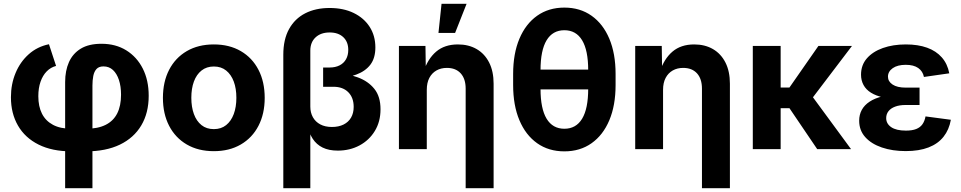

<svg xmlns="http://www.w3.org/2000/svg" viewBox="-20 -779 5021 1003"><path d="M320.3 204.1V-350.1Q320.3 -409.7 340.3 -454.6Q360.4 -499.5 402.1 -524.9Q443.8 -550.3 510.3 -550.3Q584.5 -550.3 639.9 -515.9Q695.3 -481.4 726.1 -420.4Q756.8 -359.4 756.8 -278.8Q756.8 -189 718 -123.8Q679.2 -58.6 606.2 -23.4Q533.2 11.7 429.7 11.7H353.5Q252.4 11.7 181.6 -23.7Q110.8 -59.1 74 -122.8Q37.1 -186.5 37.1 -271Q37.1 -339.4 61.3 -397.5Q85.4 -455.6 129.9 -495.4Q174.3 -535.2 235.8 -547.9L272.9 -434.6Q244.6 -427.2 223.9 -406Q203.1 -384.8 191.7 -351.8Q180.2 -318.8 180.2 -276.4Q180.2 -223.1 199.2 -185.3Q218.3 -147.5 256.6 -127Q294.9 -106.4 353.5 -106.4H429.7Q491.2 -106.4 531.7 -126.7Q572.3 -147 592.3 -186.5Q612.3 -226.1 612.3 -284.2Q612.3 -328.1 601.3 -361.3Q590.3 -394.5 570.1 -413.3Q549.8 -432.1 520.5 -432.1Q496.6 -432.1 484.1 -418.5Q471.7 -404.8 467.3 -382.1Q462.9 -359.4 462.9 -332V204.1Z M1097.2 10.7Q1015.6 10.7 955.8 -24.2Q896 -59.1 863.5 -121.8Q831.1 -184.6 831.1 -267.6Q831.1 -351.6 863.5 -414.3Q896 -477.1 955.8 -512Q1015.6 -546.9 1097.2 -546.9Q1178.2 -546.9 1238 -512Q1297.9 -477.1 1330.3 -414.3Q1362.8 -351.6 1362.8 -267.6Q1362.8 -184.6 1330.3 -121.8Q1297.9 -59.1 1238 -24.2Q1178.2 10.7 1097.2 10.7ZM1097.2 -104.5Q1135.3 -104.5 1161.4 -125.5Q1187.5 -146.5 1201.2 -183.3Q1214.8 -220.2 1214.8 -268.1Q1214.8 -316.4 1201.2 -353Q1187.5 -389.6 1161.4 -410.6Q1135.3 -431.6 1097.2 -431.6Q1059.1 -431.6 1032.7 -410.6Q1006.3 -389.6 992.9 -353Q979.5 -316.4 979.5 -268.1Q979.5 -220.2 992.9 -183.3Q1006.3 -146.5 1032.5 -125.5Q1058.6 -104.5 1097.2 -104.5Z M1460 204.1V-493.2Q1460 -572.8 1490 -627.2Q1520 -681.6 1574.5 -709.5Q1628.9 -737.3 1701.7 -737.3Q1773.9 -737.3 1827.6 -711.2Q1881.3 -685.1 1911.1 -638.7Q1940.9 -592.3 1940.9 -531.2Q1940.9 -475.6 1915 -441.4Q1889.2 -407.2 1841.6 -389.6Q1793.9 -372.1 1728 -365.2V-400.9Q1794.9 -394.5 1849.1 -374.8Q1903.3 -355 1935.5 -314.9Q1967.8 -274.9 1967.8 -208Q1967.8 -143.6 1938.2 -95Q1908.7 -46.4 1858.2 -19.3Q1807.6 7.8 1744.6 7.8Q1697.8 7.8 1665.5 -8.1Q1633.3 -23.9 1613.5 -54.2Q1593.8 -84.5 1584.5 -127.9L1601.1 -129.4V204.1ZM1713.9 -115.7Q1749 -115.7 1774.7 -128.4Q1800.3 -141.1 1814 -164.8Q1827.6 -188.5 1827.6 -220.7Q1827.6 -269 1799.3 -297.4Q1771 -325.7 1722.2 -325.7H1668V-426.3H1701.7Q1731.9 -426.3 1753.9 -437.5Q1775.9 -448.7 1787.6 -469.5Q1799.3 -490.2 1799.3 -518.6Q1799.3 -560.5 1773.2 -585Q1747.1 -609.4 1702.1 -609.4Q1655.8 -609.4 1628.4 -583.7Q1601.1 -558.1 1601.1 -514.6V-222.2Q1601.1 -190.9 1614.5 -166.7Q1627.9 -142.6 1653.1 -129.2Q1678.2 -115.7 1713.9 -115.7Z M2209.5 -309.6V0H2064V-539.1H2202.6L2204.6 -403.3H2192.4Q2214.4 -471.7 2258.5 -509.3Q2302.7 -546.9 2372.1 -546.9Q2428.2 -546.9 2470.2 -522.5Q2512.2 -498 2535.4 -452.1Q2558.6 -406.2 2558.6 -341.8V204.1H2412.6V-315.9Q2412.6 -367.2 2386.7 -395.8Q2360.8 -424.3 2314.5 -424.3Q2283.7 -424.3 2260 -410.9Q2236.3 -397.5 2222.9 -372.1Q2209.5 -346.7 2209.5 -309.6ZM2270.5 -606.9 2286.6 -759.3H2417.5L2357.4 -606.9Z M2928.2 11.7Q2846.2 11.7 2786.1 -30.8Q2726.1 -73.2 2693.4 -150.9Q2660.6 -228.5 2660.6 -335V-392.6Q2660.6 -499 2693.4 -576.7Q2726.1 -654.3 2786.1 -696.8Q2846.2 -739.3 2928.2 -739.3Q3010.3 -739.3 3070.3 -696.8Q3130.4 -654.3 3163.1 -576.7Q3195.8 -499 3195.8 -392.6V-335Q3195.8 -228.5 3163.1 -150.9Q3130.4 -73.2 3070.3 -30.8Q3010.3 11.7 2928.2 11.7ZM2928.2 -106.4Q2989.3 -106.4 3021 -158.9Q3052.7 -211.4 3052.7 -314.9V-412.6Q3052.7 -516.1 3021 -568.6Q2989.3 -621.1 2928.2 -621.1Q2867.2 -621.1 2835.4 -568.6Q2803.7 -516.1 2803.7 -412.6V-314.9Q2803.7 -211.4 2835.4 -158.9Q2867.2 -106.4 2928.2 -106.4ZM2778.8 -312V-415.5H3077.1V-312Z M3443.8 -309.6V0H3298.3V-539.1H3437L3439 -403.3H3426.8Q3448.7 -471.7 3492.9 -509.3Q3537.1 -546.9 3606.4 -546.9Q3662.6 -546.9 3704.6 -522.5Q3746.6 -498 3769.8 -452.1Q3793 -406.2 3793 -341.8V204.1H3647V-315.9Q3647 -367.2 3621.1 -395.8Q3595.2 -424.3 3548.8 -424.3Q3518.1 -424.3 3494.4 -410.9Q3470.7 -397.5 3457.3 -372.1Q3443.8 -346.7 3443.8 -309.6Z M4058.1 -539.1V0H3912.6V-539.1ZM4430.7 -539.1 4183.6 -213.9H4023.4L4021 -321.8H4104L4255.4 -539.1ZM4249 0 4100.1 -219.7 4210.9 -292.5 4425.8 0Z M4711.4 10.3Q4642.1 10.3 4586.9 -8.5Q4531.7 -27.3 4500 -62.7Q4468.3 -98.1 4468.3 -148.4Q4468.3 -179.7 4481.9 -204.8Q4495.6 -230 4522.9 -248Q4550.3 -266.1 4591.1 -275.9Q4631.8 -285.6 4686 -285.6H4783.7V-230.5H4710.4Q4678.7 -230.5 4656 -221.9Q4633.3 -213.4 4621.3 -198Q4609.4 -182.6 4609.4 -162.1Q4609.4 -132.8 4635.7 -114.7Q4662.1 -96.7 4712.4 -96.7Q4745.1 -96.7 4766.1 -105Q4787.1 -113.3 4798.8 -129.9Q4810.5 -146.5 4814.9 -170.9L4947.3 -153.3Q4938 -101.1 4908.9 -64.5Q4879.9 -27.8 4830.6 -8.8Q4781.2 10.3 4711.4 10.3ZM4687.5 -261.2Q4634.8 -261.2 4595.5 -269.8Q4556.2 -278.3 4530 -294.7Q4503.9 -311 4491 -335Q4478 -358.9 4478 -388.7Q4478 -439 4508.5 -474.1Q4539.1 -509.3 4592 -528.1Q4645 -546.9 4711.9 -546.9Q4775.9 -546.9 4823.2 -529.8Q4870.6 -512.7 4900.1 -479Q4929.7 -445.3 4939 -396L4806.6 -377Q4800.8 -406.7 4776.9 -423.6Q4752.9 -440.4 4711.9 -440.4Q4668.5 -440.4 4643.6 -422.9Q4618.7 -405.3 4618.7 -378.4Q4618.7 -353.5 4642.8 -337.4Q4667 -321.3 4710.9 -321.3H4783.7V-261.2Z"/></svg>

Font: Inter 18pt
Style: Bold
Weight: 700
Designer: Rasmus Andersson
Foundry: rsms
Version: Version 4.001;git-66647c0bb